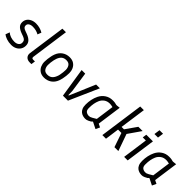

<svg xmlns="http://www.w3.org/2000/svg" viewBox="214 -1902 3065 3065"><g transform="rotate(45 1746.5 -369.0)"><path d="M211 12Q152 12 103 -5Q54 -22 28 -44L54 -114Q81 -89 122 -74.5Q163 -60 209 -60Q256 -60 284.5 -81.5Q313 -103 313 -139Q313 -171 297.5 -189Q282 -207 249 -219L200 -237Q142 -258 110.5 -288Q79 -318 79 -367Q79 -410 101 -442.5Q123 -475 162.5 -493.5Q202 -512 252 -512Q297 -512 339 -500.5Q381 -489 415 -468L390 -404Q361 -421 326 -430Q291 -439 251 -439Q208 -439 181.5 -421Q155 -403 155 -372Q155 -347 169.5 -332.5Q184 -318 215 -307L264 -289Q323 -267 355.5 -233.5Q388 -200 388 -147Q388 -101 365.5 -65Q343 -29 303 -8.5Q263 12 211 12Z M618 0Q566 0 538 -30.5Q510 -61 517 -110L607 -750H687L597 -106Q595 -89 601.5 -79.5Q608 -70 624 -70H667L657 0Z M950 11Q891 11 852.5 -15.5Q814 -42 795.5 -84Q777 -126 777 -173Q777 -203 781 -238.5Q785 -274 792.5 -308.5Q800 -343 810 -369Q836 -437 890 -474Q944 -511 1013 -511Q1073 -511 1111.5 -484.5Q1150 -458 1168.5 -416Q1187 -374 1187 -327Q1187 -298 1183 -262Q1179 -226 1171.5 -191.5Q1164 -157 1154 -131Q1128 -63 1074 -26Q1020 11 950 11ZM955 -60Q1005 -60 1035 -84.5Q1065 -109 1083 -155Q1092 -174 1098 -204Q1104 -234 1107.5 -266.5Q1111 -299 1111 -323Q1111 -369 1087.5 -404.5Q1064 -440 1008 -440Q959 -440 929 -415.5Q899 -391 881 -345Q873 -325 866.5 -295.5Q860 -266 856.5 -235Q853 -204 853 -177Q853 -131 876.5 -95.5Q900 -60 955 -60Z M1369 0 1291 -500H1372L1422 -160L1424 -73Q1424 -68 1428.5 -67Q1433 -66 1436 -73L1618 -500H1703L1482 0Z M1878 10Q1854 10 1827.5 3Q1801 -4 1777.5 -22Q1754 -40 1739.5 -73Q1725 -106 1725 -158Q1725 -216 1736.5 -271Q1748 -326 1772 -375Q1802 -436 1857.5 -473Q1913 -510 1983 -510Q1998 -510 2010.5 -509.5Q2023 -509 2036 -507L2074 -498Q2081 -497 2090 -498L2147 -504L2089 -88L2147 -60L2114 10L2008 -43Q1999 -48 1994 -41L1980 -26Q1953 -11 1936 -3Q1919 5 1906 7.5Q1893 10 1878 10ZM1889 -63Q1903 -63 1916 -66.5Q1929 -70 1951 -82.5Q1973 -95 2014 -120L2057 -430Q2017 -440 1989 -440Q1932 -440 1892.5 -411Q1853 -382 1834 -338Q1818 -301 1809.5 -257Q1801 -213 1801 -153Q1801 -101 1828 -82Q1855 -63 1889 -63Z M2259 0 2364 -750H2446L2384 -309H2438L2572 -500H2668L2519 -285L2620 0H2532L2450 -239H2374L2341 0Z M2751 0 2811 -430H2741L2751 -500H2901L2831 0ZM2835 -600 2849 -700H2929L2915 -600Z M3152 10Q3128 10 3101.5 3Q3075 -4 3051.5 -22Q3028 -40 3013.5 -73Q2999 -106 2999 -158Q2999 -216 3010.5 -271Q3022 -326 3046 -375Q3076 -436 3131.5 -473Q3187 -510 3257 -510Q3272 -510 3284.5 -509.5Q3297 -509 3310 -507L3348 -498Q3355 -497 3364 -498L3421 -504L3363 -88L3421 -60L3388 10L3282 -43Q3273 -48 3268 -41L3254 -26Q3227 -11 3210 -3Q3193 5 3180 7.5Q3167 10 3152 10ZM3163 -63Q3177 -63 3190 -66.5Q3203 -70 3225 -82.5Q3247 -95 3288 -120L3331 -430Q3291 -440 3263 -440Q3206 -440 3166.5 -411Q3127 -382 3108 -338Q3092 -301 3083.5 -257Q3075 -213 3075 -153Q3075 -101 3102 -82Q3129 -63 3163 -63Z"/></g></svg>

Font: Finlandica
Style: Italic
Weight: 400
Italic angle: -8°
Designer: Niklas Ekholm, Juho Hiilivirta, Jaakko Suomalainen
Foundry: Helsinki Type Studio
Version: Version 1.064